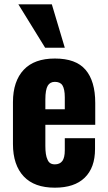

<svg xmlns="http://www.w3.org/2000/svg" viewBox="-20 -859 499 889"><path d="M90 -42C57 -77 40 -127 40 -192V-386C40 -451 57 -501 90 -536C123 -571 171 -588 234 -588C299 -588 346 -571 376 -536C406 -501 421 -450 421 -382V-281H190V-184C190 -155 193 -134 200 -120C206 -105 217 -98 234 -98C249 -98 261 -103 269 -114C276 -124 280 -140 280 -163V-219H420V-169C420 -111 404 -67 372 -36C340 -5 294 10 234 10C171 10 123 -7 90 -42ZM280 -353V-409C280 -434 276 -453 269 -464C262 -475 250 -480 234 -480C219 -480 208 -474 201 -462C194 -450 190 -429 190 -398V-353ZM65 -839H220L280 -638H189Z"/></svg>

Font: Oswald SemiBold
Style: Regular
Weight: 400
Version: Version